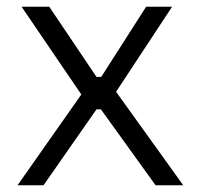

<svg xmlns="http://www.w3.org/2000/svg" viewBox="-20 -549 587 569"><path d="M221 -269 44 -529H126L266 -321H280L413 -529H490L324 -277L523 0H441L279 -225H266L109 0H32Z"/></svg>

Font: Sora-SIA Light
Style: Regular
Weight: 300
Designer: Jonathan Barnbrook, Julián Moncada
Foundry: Barnbrook Fonts
Version: Version 2.000